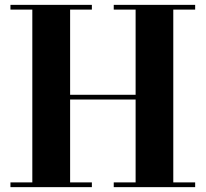

<svg xmlns="http://www.w3.org/2000/svg" viewBox="-20 -770 846 790"><path d="M783 -750V-730.5H693V-19.5H783V0H448V-19.5H538V-360.5H268.5V-19.5H358V0H23V-19.5H113V-730.5H23V-750H358V-730.5H268.5V-380H538V-730.5H448V-750Z"/></svg>

Font: Bodoni Moda 11pt
Style: Bold
Weight: 700
Designer: Owen Earl
Foundry: indestructible type
Version: Version 2.004